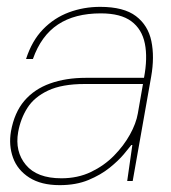

<svg xmlns="http://www.w3.org/2000/svg" viewBox="-20 -528 499 560"><path d="M154 12Q100 12 65.5 -10Q31 -32 18 -68Q5 -104 12 -145Q22 -200 51 -234Q80 -268 126 -284.5Q172 -301 230 -301H400Q411 -359 402.5 -401Q394 -443 363 -466Q332 -489 274 -489Q198 -489 149 -456.5Q100 -424 76 -356H56Q73 -409 105.5 -442.5Q138 -476 181 -492Q224 -508 272 -508Q341 -508 376.5 -481Q412 -454 421.5 -408Q431 -362 421 -305L367 0H351L366 -105H363Q357 -97 341 -78Q325 -59 299.5 -38.5Q274 -18 238 -3Q202 12 154 12ZM159 -8Q207 -8 245.5 -26.5Q284 -45 312.5 -74Q341 -103 359 -135.5Q377 -168 382 -197L397 -283H227Q161 -283 120.5 -264Q80 -245 60 -213.5Q40 -182 33 -143Q23 -86 55.5 -47Q88 -8 159 -8Z"/></svg>

Font: DM Sans 36pt Thin
Style: Italic
Weight: 250
Italic angle: -10°
Designer: Colophon Foundry, Jonny Pinhorn
Foundry: Colophon Foundry
Version: Version 4.004;gftools[0.9.30]